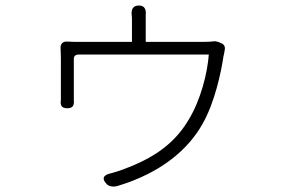

<svg xmlns="http://www.w3.org/2000/svg" viewBox="-20 -625 1020 697"><path d="M615 -427H738C733 -360 709 -262 664 -189C605 -89 514 -41 416 -6C408 -3 396 0 383 4C355 10 348 23 367 43C376 53 394 54 407 50C567 2 665 -85 715 -175C760 -253 783 -365 791 -419C793 -428 795 -437 796 -445C798 -453 795 -462 786 -467L783 -468C773 -474 760 -476 756 -475C748 -474 737 -473 719 -473H509V-554C509 -559 509 -565 509 -571C511 -591 505 -605 484 -605C463 -605 456 -591 458 -571C459 -565 459 -559 459 -554V-473H273C257 -473 239 -473 223 -474C208 -475 198 -465 200 -448C200 -436 201 -423 201 -414C201 -387 201 -298 201 -275C201 -271 201 -267 201 -262C198 -242 204 -232 224 -232C244 -232 250 -242 248 -262C248 -266 248 -270 248 -274C248 -293 248 -370 248 -412C248 -421 254 -427 266 -427H493Z"/></svg>

Font: GenSenRounded2 TW L
Style: Regular
Weight: 300
Version: Version 2.100;PS 2.1;hotconv 16.6.51;makeotf.lib2.5.65220 DE